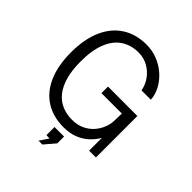

<svg xmlns="http://www.w3.org/2000/svg" viewBox="-245 -884 1217 1217"><g transform="rotate(45 363.0 -275.5)"><path d="M357.5 10Q263.5 10 195.8 -33.2Q128 -76.5 91.8 -159Q55.5 -241.5 55.5 -360Q55.5 -478.5 92.5 -562Q129.5 -645.5 198 -689.2Q266.5 -733 360.5 -733Q412.5 -733 459 -714.5Q505.5 -696 542 -663.8Q578.5 -631.5 600.8 -590.5Q623 -549.5 626 -505H542Q535 -546.5 509.8 -582.2Q484.5 -618 445.8 -640Q407 -662 359.5 -662Q293.5 -662 243.8 -629.8Q194 -597.5 166.8 -530.8Q139.5 -464 139.5 -361.5Q139.5 -282.5 156 -225.5Q172.5 -168.5 202 -132.2Q231.5 -96 272.2 -78.8Q313 -61.5 361.5 -61.5Q410 -61.5 446 -78.8Q482 -96 506 -123.5Q530 -151 542.5 -182.8Q555 -214.5 556 -243.5L558 -313H375V-372L638.5 -371.5V0H577.5V-114.5Q558.5 -81.5 528.8 -53.2Q499 -25 456.8 -7.5Q414.5 10 357.5 10ZM306 182 345.5 123 316.5 121.5V49H402V110L340.5 182Z"/></g></svg>

Font: Public Sans Thin Light
Style: Regular
Weight: 300
Version: Version 1.007